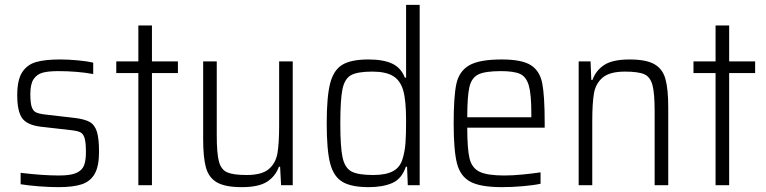

<svg xmlns="http://www.w3.org/2000/svg" viewBox="-20 -763 3156 791"><path d="M65 -4V-51Q156 -40 224 -40Q271 -40 294.5 -50.5Q318 -61 326 -81Q334 -101 334 -136Q334 -176 328.5 -194Q323 -212 311 -218Q299 -224 271 -227L148 -241Q91 -248 71 -276.5Q51 -305 51 -371Q51 -434 71.5 -465.5Q92 -497 129 -507.5Q166 -518 227 -518Q261 -518 299.5 -514.5Q338 -511 364 -505V-458Q298 -470 220 -470Q179 -470 155.5 -463.5Q132 -457 118.5 -437Q105 -417 105 -376Q105 -340 110.5 -323Q116 -306 128.5 -300Q141 -294 168 -291L289 -277Q329 -272 349.5 -260.5Q370 -249 379 -221Q388 -193 388 -137Q388 -79 370.5 -47.5Q353 -16 317.5 -4Q282 8 221 8Q183 8 139 4.5Q95 1 65 -4Z M550 -462H459V-510H550V-658H606V-510H713V-462H606V0H550Z M817 -190V-510H873V-205Q873 -131 882 -97.5Q891 -64 916 -53Q941 -42 996 -42Q1059 -42 1087.5 -66.5Q1116 -91 1123 -131.5Q1130 -172 1130 -246V-510H1186V0H1138L1134 -76H1129Q1115 -37 1080.5 -14.5Q1046 8 976 8Q908 8 874 -11.5Q840 -31 828.5 -72.5Q817 -114 817 -190Z M1326 -255Q1326 -364 1340 -419Q1354 -474 1390 -496Q1426 -518 1498 -518Q1559 -518 1595.5 -501Q1632 -484 1648 -443H1653V-743H1709V0H1660L1657 -76H1652Q1635 -26 1596 -9Q1557 8 1499 8Q1427 8 1390.5 -14Q1354 -36 1340 -90.5Q1326 -145 1326 -255ZM1639 -110Q1648 -140 1650.5 -173.5Q1653 -207 1653 -266Q1653 -351 1641 -391Q1629 -432 1599 -450Q1569 -468 1514 -468Q1453 -468 1426.5 -453.5Q1400 -439 1391 -396Q1382 -353 1382 -255Q1382 -156 1391.5 -113.5Q1401 -71 1428 -56.5Q1455 -42 1518 -42Q1570 -42 1599.5 -58Q1629 -74 1639 -110Z M2224 -237H1905Q1905 -149 1914.5 -110Q1924 -71 1955.5 -55.5Q1987 -40 2058 -40Q2091 -40 2132.5 -44Q2174 -48 2207 -53V-6Q2180 0 2135 4Q2090 8 2048 8Q1959 8 1917.5 -14.5Q1876 -37 1862.5 -90.5Q1849 -144 1849 -254Q1849 -365 1860 -417Q1871 -469 1912.5 -493.5Q1954 -518 2047 -518Q2130 -518 2167 -494.5Q2204 -471 2214 -419.5Q2224 -368 2224 -256ZM1905 -280H2169V-296Q2169 -375 2158.5 -411Q2148 -447 2122.5 -458.5Q2097 -470 2044 -470Q1979 -470 1951 -456.5Q1923 -443 1914 -405Q1905 -367 1905 -280Z M2413 -510 2416 -434H2421Q2435 -473 2469.5 -495.5Q2504 -518 2574 -518Q2642 -518 2676 -498.5Q2710 -479 2721.5 -437.5Q2733 -396 2733 -320V0H2677V-305Q2677 -379 2668 -412.5Q2659 -446 2634.5 -457Q2610 -468 2555 -468Q2492 -468 2463 -443.5Q2434 -419 2427 -378.5Q2420 -338 2420 -264V0H2364V-510Z M2928 -462H2837V-510H2928V-658H2984V-510H3091V-462H2984V0H2928Z"/></svg>

Font: Saira SemiCondensed Light
Style: Regular
Weight: 300
Width: 4
Designer: Hector Gatti with collaboration of the Omnibus-Type team
Foundry: Omnibus-Type
Version: Version 0.072; ttfautohint (v1.8)